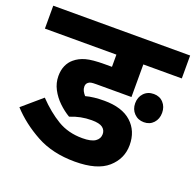

<svg xmlns="http://www.w3.org/2000/svg" viewBox="-112 -740 876 858"><g transform="rotate(20 325.5 -311.0)"><path d="M337 -200Q284 -200 236 -180Q209 -196 184.5 -219.5Q160 -243 144.5 -272.5Q129 -302 129 -335Q129 -363 138.5 -384.5Q148 -406 165 -420Q186 -438 216.5 -446.5Q247 -455 306 -455H340V-513H0V-622H651V-513H468V-358H301Q284 -358 276.5 -356.5Q269 -355 264 -351Q254 -344 254 -330Q254 -319 259 -309.5Q264 -300 272 -291Q309 -301 360 -301Q445 -301 489.5 -260.5Q534 -220 534 -153Q534 -88 484 -44Q434 0 328 0Q222 0 144.5 -42.5Q67 -85 13 -144L105 -223Q155 -171 206 -140.5Q257 -110 324 -110Q366 -110 385 -123Q404 -136 404 -158Q404 -177 389 -188.5Q374 -200 337 -200ZM493 -338Q493 -367 511 -386Q529 -405 558 -405Q586 -405 603.5 -386Q621 -367 621 -338Q621 -309 603.5 -290Q586 -271 558 -271Q530 -271 511.5 -290Q493 -309 493 -338Z"/></g></svg>

Font: Noto Sans SemiCondensed
Style: Bold Italic
Weight: 700
Width: 4
Italic angle: -12°
Designer: Monotype Design Team
Foundry: Monotype Imaging Inc.
Version: Version 2.013; ttfautohint (v1.8.4.7-5d5b)